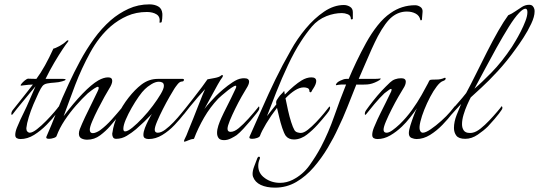

<svg xmlns="http://www.w3.org/2000/svg" viewBox="-20 -635 2473 881"><path d="M74 3Q64 3 57 -1Q50 -5 50 -16Q50 -30 57.5 -49Q65 -68 74 -87Q83 -106 89 -118Q94 -127 102.5 -146.5Q111 -166 120.5 -187.5Q130 -209 136.5 -224Q143 -239 143 -239Q134 -229 119.5 -211Q105 -193 88.5 -173.5Q72 -154 58.5 -137Q45 -120 39 -112Q36 -108 34 -108Q32 -108 32 -113Q32 -121 37 -128Q49 -143 66 -164.5Q83 -186 100.5 -208Q118 -230 131 -247Q123 -247 110.5 -246Q98 -245 88 -243.5Q78 -242 77 -242Q72 -242 78 -250Q84 -258 94 -266Q104 -274 109 -274Q110 -274 125 -273.5Q140 -273 147 -273Q167 -300 186.5 -335Q206 -370 225 -412Q233 -413 252.5 -423.5Q272 -434 283 -445Q288 -450 291 -450Q297 -450 291 -442Q284 -434 267 -408.5Q250 -383 229 -347.5Q208 -312 189 -273H270Q281 -273 281 -270Q281 -266 266 -262Q249 -257 230.5 -256Q212 -255 196.5 -252Q181 -249 174 -239Q168 -232 157 -209Q146 -186 133.5 -156.5Q121 -127 112 -97.5Q103 -68 101 -48V-44Q101 -36 106 -31Q111 -26 116 -26Q129 -26 149.5 -42Q170 -58 192 -80.5Q214 -103 230 -122Q237 -130 242.5 -137Q248 -144 249 -146Q251 -142 251 -140Q251 -134 247.5 -127Q244 -120 240 -115Q221 -90 194 -62.5Q167 -35 136.5 -16Q106 3 74 3Z M380 6Q365 6 353.5 0Q342 -6 342 -22Q342 -31 346 -42Q355 -65 370.5 -98Q386 -131 402 -162.5Q418 -194 427 -214Q433 -226 433 -231Q433 -240 423 -235Q413 -230 401 -221Q389 -212 383 -207Q357 -183 328.5 -150.5Q300 -118 276.5 -82.5Q253 -47 240 -12Q239 -6 227 -2Q215 2 205 2Q189 2 193 -8Q216 -60 240.5 -123Q265 -186 296 -252Q319 -302 347.5 -355Q376 -408 411 -456.5Q446 -505 488 -542Q525 -574 569.5 -594.5Q614 -615 666 -615Q689 -615 706 -605.5Q723 -596 725 -572V-563Q725 -549 722 -535Q721 -531 714 -531Q711 -531 712 -532Q716 -558 698.5 -569Q681 -580 654 -580Q605 -580 564 -562Q523 -544 488 -514Q434 -467 394 -394Q354 -321 325 -245Q311 -208 297.5 -171Q284 -134 272 -102Q317 -162 358.5 -205Q400 -248 431 -266Q456 -280 476 -280Q495 -280 495 -264Q495 -250 481 -228Q474 -217 459.5 -191Q445 -165 429.5 -134.5Q414 -104 403 -78Q392 -52 392 -40Q392 -24 406 -24Q414 -24 424.5 -29Q435 -34 440 -38Q467 -58 493 -87Q519 -116 537 -138Q538 -139 538 -135Q538 -131 536.5 -123.5Q535 -116 530 -111Q519 -96 507.5 -82.5Q496 -69 485 -56Q466 -34 439.5 -14Q413 6 380 6Z M662 3Q652 3 645 -1Q638 -5 638 -16Q638 -30 645 -48Q652 -66 661 -83.5Q670 -101 677 -112Q642 -75 604 -42Q585 -26 562 -12Q539 2 513 2Q503 2 499 -4.5Q495 -11 495 -20Q495 -25 496 -27Q501 -66 521 -108Q541 -150 570 -187Q599 -224 629 -247Q663 -273 704 -273H819Q824 -273 824 -269Q824 -261 815 -261Q805 -261 795 -248.5Q785 -236 780 -228Q773 -217 758 -191Q743 -165 727.5 -134.5Q712 -104 701 -78Q690 -52 690 -40Q690 -26 704 -26Q719 -26 738 -40Q757 -54 776.5 -74.5Q796 -95 812.5 -115.5Q829 -136 839 -148Q845 -142 838.5 -131.5Q832 -121 827 -115Q807 -89 781 -61.5Q755 -34 724.5 -15.5Q694 3 662 3ZM554 -32Q566 -32 587.5 -49.5Q609 -67 634 -93.5Q659 -120 681 -149.5Q703 -179 717.5 -203.5Q732 -228 732 -241Q732 -252 725.5 -256Q719 -260 709 -260Q693 -260 674.5 -248.5Q656 -237 645 -226Q633 -215 616.5 -191.5Q600 -168 584 -140Q568 -112 557 -86Q546 -60 546 -44Q546 -32 554 -32Z M826 15Q822 15 826 6Q831 -3 835.5 -14Q840 -25 845 -38Q855 -62 867 -92Q879 -122 890 -150.5Q901 -179 909.5 -199.5Q918 -220 921 -226Q907 -211 887.5 -188.5Q868 -166 851 -145Q834 -124 825 -112Q822 -108 820 -108Q818 -108 818 -113Q818 -121 823 -128Q842 -152 865.5 -182Q889 -212 908 -237.5Q927 -263 932 -271Q943 -273 964.5 -277Q986 -281 994 -288Q997 -291 1000 -291Q1002 -291 1002.5 -287.5Q1003 -284 1000 -280Q994 -273 979.5 -247.5Q965 -222 948.5 -191Q932 -160 918 -135Q930 -151 944 -166Q958 -181 971 -195Q983 -207 1004 -225Q1025 -243 1048 -258Q1071 -273 1088 -275Q1092 -276 1095.5 -276Q1099 -276 1101 -276Q1123 -276 1123 -260Q1123 -248 1110 -228Q1103 -217 1088.5 -191.5Q1074 -166 1059.5 -136.5Q1045 -107 1034.5 -81.5Q1024 -56 1024 -44Q1024 -30 1038 -30Q1055 -30 1075.5 -47Q1096 -64 1120 -90.5Q1144 -117 1168 -147Q1170 -145 1170 -140Q1170 -133 1165.5 -126.5Q1161 -120 1157 -115Q1147 -102 1130.5 -82.5Q1114 -63 1097 -44.5Q1080 -26 1066 -15Q1056 -8 1040 0Q1024 8 1008 8Q990 8 983 -1.5Q976 -11 976 -25Q976 -41 982 -59Q988 -77 995.5 -93.5Q1003 -110 1007 -118Q1025 -153 1040 -184Q1055 -215 1061 -228Q1064 -234 1064 -238Q1064 -245 1053 -239Q1042 -233 1026.5 -221Q1011 -209 998 -197.5Q985 -186 981 -182Q944 -143 916.5 -95.5Q889 -48 870 2Q857 3 844 9Q831 15 826 15Z M1329 5Q1304 5 1291 -12Q1283 -24 1275 -48Q1267 -72 1261 -98Q1255 -124 1251 -140Q1223 -104 1201.5 -68Q1180 -32 1173 -12Q1171 -6 1159.5 -2Q1148 2 1137 2Q1121 2 1125 -8Q1156 -77 1184 -141Q1212 -205 1243.5 -270Q1275 -335 1315 -405Q1343 -456 1382.5 -503.5Q1422 -551 1467 -581.5Q1512 -612 1558 -612Q1573 -612 1586 -604Q1599 -596 1599 -579V-550Q1599 -546 1593 -546Q1590 -546 1590 -548Q1590 -564 1576 -569.5Q1562 -575 1549 -575Q1514 -575 1478 -561Q1438 -545 1411 -513Q1384 -481 1361 -445Q1331 -399 1302 -337.5Q1273 -276 1248.5 -214Q1224 -152 1205 -102Q1216 -116 1227 -130Q1238 -144 1248 -156Q1248 -158 1247.5 -160Q1247 -162 1247 -164Q1247 -171 1250 -176Q1253 -181 1258 -188Q1265 -198 1271 -203.5Q1277 -209 1284 -218L1287 -201Q1331 -246 1364 -266Q1387 -280 1409 -280Q1431 -280 1431 -263Q1431 -249 1417 -228Q1412 -221 1411 -218Q1410 -215 1407 -212Q1406 -211 1403 -212Q1400 -213 1400 -215Q1400 -227 1392 -230.5Q1384 -234 1374 -234Q1355 -234 1333.5 -220.5Q1312 -207 1290 -184Q1295 -159 1301.5 -129.5Q1308 -100 1316 -75Q1324 -50 1331 -38Q1336 -30 1345 -27.5Q1354 -25 1360 -25Q1374 -25 1392.5 -39.5Q1411 -54 1430.5 -74.5Q1450 -95 1466.5 -115Q1483 -135 1492 -147Q1496 -142 1494 -137Q1493 -131 1488.5 -124.5Q1484 -118 1480 -113Q1460 -88 1437 -62.5Q1414 -37 1388 -17Q1377 -8 1361 -1.5Q1345 5 1329 5Z M1242 226Q1203 226 1176.5 213.5Q1150 201 1141 176Q1140 173 1139.5 170Q1139 167 1139 163Q1139 148 1146 129.5Q1153 111 1161 90Q1164 84 1168 84Q1175 84 1172 94Q1165 109 1165 126Q1165 161 1195.5 182.5Q1226 204 1265 204Q1295 204 1323 190Q1370 166 1400 124Q1430 82 1453 39Q1488 -28 1513.5 -101.5Q1539 -175 1568 -247H1545Q1540 -247 1534 -246Q1528 -245 1523 -244L1521 -245Q1523 -256 1540.5 -264.5Q1558 -273 1568 -273H1580Q1595 -309 1615.5 -352Q1636 -395 1660 -438.5Q1684 -482 1712.5 -518Q1741 -554 1772 -575Q1823 -611 1885 -611Q1897 -611 1908.5 -603.5Q1920 -596 1919 -581L1916 -545Q1916 -543 1913 -542Q1910 -541 1909 -543Q1905 -563 1887.5 -572.5Q1870 -582 1847 -582Q1810 -582 1779.5 -558Q1749 -534 1714 -469Q1701 -444 1685.5 -410Q1670 -376 1655 -340Q1640 -304 1626 -273H1698Q1705 -273 1712.5 -273.5Q1720 -274 1727 -275Q1727 -271 1721.5 -267.5Q1716 -264 1712 -262Q1687 -249 1665 -247.5Q1643 -246 1615 -247Q1593 -192 1573.5 -142.5Q1554 -93 1531 -46Q1512 -4 1484 43Q1456 90 1420 132Q1384 174 1339.5 200Q1295 226 1242 226Z M1712 3Q1702 3 1695 -1Q1688 -5 1688 -16Q1688 -30 1695.5 -49Q1703 -68 1712 -87Q1721 -106 1727 -118Q1739 -141 1750 -164Q1761 -187 1769 -203Q1777 -218 1777 -223Q1777 -231 1765.5 -223Q1754 -215 1744 -207Q1722 -186 1698 -157.5Q1674 -129 1661 -112Q1658 -108 1656 -108Q1654 -108 1654 -113Q1654 -121 1659 -128Q1673 -148 1692 -172Q1711 -196 1731 -218Q1750 -238 1770 -257Q1790 -276 1821 -276Q1842 -276 1842 -260Q1842 -246 1830 -228Q1823 -217 1808 -191Q1793 -165 1777.5 -134.5Q1762 -104 1751 -78Q1740 -52 1740 -40Q1740 -26 1754 -26Q1765 -26 1781 -37.5Q1797 -49 1814 -65Q1845 -95 1870.5 -130.5Q1896 -166 1914.5 -199Q1933 -232 1944 -253Q1946 -257 1948.5 -262.5Q1951 -268 1957 -269Q1963 -270 1983 -270Q2003 -270 2020 -278H2022Q2025 -278 2025 -275Q2025 -267 2012 -263Q2000 -259 1984.5 -239Q1969 -219 1954 -190.5Q1939 -162 1927 -132Q1915 -102 1909 -77Q1903 -52 1906 -40Q1910 -26 1920 -26Q1933 -26 1956.5 -42Q1980 -58 2005 -80.5Q2030 -103 2046 -122Q2053 -130 2059 -138Q2065 -146 2067 -148Q2068 -147 2069 -144.5Q2070 -142 2070 -140Q2069 -133 2065 -126.5Q2061 -120 2056 -115Q2037 -90 2010.5 -62.5Q1984 -35 1953.5 -16Q1923 3 1891 3Q1881 3 1868.5 -2Q1856 -7 1856 -24Q1856 -37 1863 -59.5Q1870 -82 1878.5 -104.5Q1887 -127 1893 -138Q1880 -119 1861.5 -95.5Q1843 -72 1824 -54Q1799 -30 1770.5 -13.5Q1742 3 1712 3Z M2115 2Q2085 2 2074 -12.5Q2063 -27 2063 -48Q2063 -76 2075.5 -108Q2088 -140 2096 -158Q2083 -144 2071 -131Q2059 -118 2054 -112Q2051 -108 2049 -108Q2047 -108 2047 -113Q2047 -121 2052 -128Q2066 -146 2084 -166Q2102 -186 2119 -208Q2139 -245 2163.5 -294.5Q2188 -344 2214.5 -396.5Q2241 -449 2266.5 -493.5Q2292 -538 2312 -565Q2329 -572 2344.5 -583Q2360 -594 2375.5 -603.5Q2391 -613 2408 -613Q2419 -613 2424.5 -607Q2430 -601 2432 -593Q2433 -590 2433 -582Q2433 -559 2417.5 -526Q2402 -493 2381.5 -461.5Q2361 -430 2346 -410Q2306 -354 2264 -308.5Q2222 -263 2188.5 -232.5Q2155 -202 2140 -188Q2133 -175 2123.5 -153.5Q2114 -132 2107 -108.5Q2100 -85 2100 -65Q2100 -48 2108 -36.5Q2116 -25 2135 -25Q2138 -25 2141 -25Q2144 -25 2148 -26Q2165 -29 2185 -45Q2205 -61 2225 -82Q2245 -103 2261 -122Q2268 -130 2274 -137.5Q2280 -145 2282 -148Q2289 -141 2281.5 -130.5Q2274 -120 2269 -113Q2262 -104 2249 -88.5Q2236 -73 2219 -55Q2200 -36 2172 -17Q2144 2 2115 2ZM2157 -228Q2188 -254 2235.5 -302.5Q2283 -351 2329 -420Q2334 -428 2345.5 -447Q2357 -466 2369.5 -490.5Q2382 -515 2391 -538.5Q2400 -562 2400 -579Q2400 -595 2391 -595Q2380 -595 2362 -576Q2341 -554 2314.5 -511.5Q2288 -469 2259 -417Q2230 -365 2203.5 -315Q2177 -265 2157 -228Z"/></svg>

Font: Italianno
Style: Regular
Weight: 400
Designer: Robert E. Leuschke
Foundry: Robert E. Leuschke
Version: Version 1.100; ttfautohint (v1.8.3)